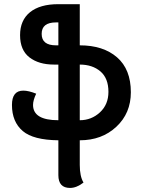

<svg xmlns="http://www.w3.org/2000/svg" viewBox="-20 -671 688 925"><path d="M261.2 -452.6V-563H249.5Q180.7 -563 180.7 -507.8Q180.7 -452.6 249.5 -452.6ZM317.4 234.4Q261.2 234.4 261.2 172.9V4.9Q140.1 3.4 89.8 -39.6Q37.6 -84 37.6 -165.5Q37.6 -234.4 92.3 -234.4Q117.7 -234.4 154.3 -219.7Q139.2 -187.5 139.2 -165.5Q139.2 -91.8 261.2 -91.8V-359.9H239.7Q166.5 -359.9 121.6 -394.8Q76.7 -429.7 76.7 -501.5Q76.7 -573.2 124.5 -612.1Q172.4 -650.9 261.2 -650.9H364.3V-452.6Q477.5 -452.6 543.9 -394.8Q610.4 -336.9 610.4 -226.6Q610.4 -125.5 540.5 -60.3Q470.7 4.9 364.3 4.9V123.5Q364.3 178.7 382.3 208.5Q349.1 234.4 317.4 234.4ZM364.3 -91.8Q420.4 -91.8 461.4 -129.6Q502.4 -167.5 502.4 -228.5Q502.4 -293.9 463.9 -326.9Q425.3 -359.9 364.3 -359.9Z"/></svg>

Font: Bainsley
Style: Bold
Weight: 700
Designer: Paul James MIller
Foundry: High-Logic / Made with FontCreator
Version: Version 1.411;March 28, 2021;FontCreator 13.0.0.2683 64-bit